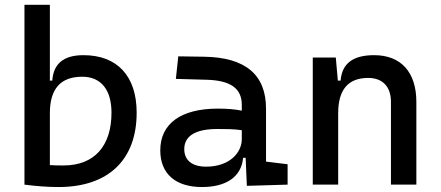

<svg xmlns="http://www.w3.org/2000/svg" viewBox="-20 -752 1798 782"><path d="M218.3 9.8C420.9 9.8 536.6 -100.6 536.6 -293C536.6 -442.4 457.5 -527.3 319.8 -527.3C239.7 -527.3 197.8 -493.2 192.9 -423.8H183.1V-732.4H79.6V0C126.5 5.9 171.4 9.8 218.3 9.8ZM183.1 -291C183.1 -390.6 227.1 -439.5 314.9 -439.5C391.1 -439.5 434.1 -386.7 434.1 -293C434.1 -156.2 363.3 -78.1 238.8 -78.1C220.2 -78.1 201.7 -78.1 183.1 -79.6Z M985.4 4.9 1151.4 0V-83L1063.5 -93.8V-309.6C1063.5 -446.3 981.4 -518.6 810.5 -521L706.1 -522.5L696.3 -430.7L820.3 -427.2C916 -424.8 964.8 -394 964.8 -325.2V-301.3C936.5 -307.1 904.3 -309.6 867.2 -309.6C717.8 -309.6 632.8 -249 632.8 -139.6C632.8 -44.4 694.8 9.8 802.7 9.8C898.9 9.8 962.9 -29.8 970.2 -109.4H980.5ZM964.8 -221.7V-185.5C964.8 -130.9 916 -73.2 819.3 -73.2C762.7 -73.2 730.5 -99.1 730.5 -144.5C730.5 -198.7 776.9 -226.6 865.2 -226.6C898.9 -226.6 931.6 -226.6 964.8 -221.7Z M1572.3 0H1675.8V-336.9C1675.8 -458 1613.3 -527.3 1503.9 -527.3C1417 -527.3 1373 -493.2 1367.2 -423.8H1356L1347.7 -517.6H1253.9V0H1357.4V-291C1357.4 -387.2 1398.4 -434.6 1479.5 -434.6C1538.1 -434.6 1572.3 -399.4 1572.3 -336.9Z"/></svg>

Font: CaskaydiaCove Nerd Font
Style: Regular
Weight: 400
Designer: Aaron Bell
Foundry: Saja Typeworks
Version: Version 2111.1;Nerd Fonts 2.3.3